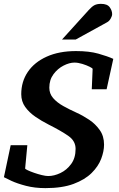

<svg xmlns="http://www.w3.org/2000/svg" viewBox="-25 -949 608 985"><path d="M556.2 -647 522 -491.2H445.8L450.2 -595.2Q450.7 -598.6 435.1 -606.4Q419.4 -614.3 397.5 -621.1Q375.5 -627.9 356.9 -627.9Q331.1 -627.9 301 -612.5Q271 -597.2 249.5 -568.4Q228 -539.6 228 -499Q228 -468.3 247.8 -445.6Q267.6 -422.9 299.6 -405Q331.5 -387.2 367.2 -371.1Q399.9 -356.4 432.4 -334.7Q464.8 -313 486.8 -281.7Q508.8 -250.5 508.8 -207Q508.8 -172.9 494.1 -134.3Q479.5 -95.7 445.1 -61.5Q410.6 -27.3 352.5 -5.6Q294.4 16.1 208 16.1Q153.3 16.1 108.4 4.4Q63.5 -7.3 33.9 -21Q4.4 -34.7 -4.9 -40L29.8 -204.1H115.2L104 -85Q103.5 -82 116.9 -75.7Q130.4 -69.3 149.9 -62.5Q169.4 -55.7 189.5 -50.8Q209.5 -45.9 222.2 -45.9Q252.4 -45.9 284.9 -61.3Q317.4 -76.7 340.1 -107.7Q362.8 -138.7 362.8 -185.1Q362.8 -225.6 326.4 -251.2Q290 -276.9 224.1 -310.1Q188.5 -328.1 156.5 -350.1Q124.5 -372.1 104.2 -400.4Q84 -428.7 84 -465.8Q84 -530.3 117.7 -580.1Q151.4 -629.9 214.6 -658.4Q277.8 -687 365.2 -687Q432.6 -687 479.5 -673.8Q526.4 -660.6 556.2 -647ZM550.3 -876.5Q550.3 -866.7 542.7 -853.5Q535.2 -840.3 523.9 -834.5L363.3 -746.1H293L430.2 -897.5Q446.8 -916 460 -922.6Q473.1 -929.2 493.2 -929.2Q525.4 -929.2 537.8 -911.9Q550.3 -894.5 550.3 -876.5Z"/></svg>

Font: Charis
Style: Bold Italic
Weight: 700
Italic angle: -11°
Designer: Walt Agee, Miriam Martin, Annie Olsen, Victor Gaultney, Lorna Priest, Alan Ward, Bob Hallissy, Martin Hosken, Sharon Cor
Foundry: SIL Global
Version: Version 7.000